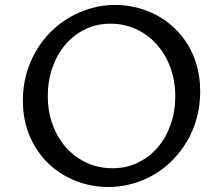

<svg xmlns="http://www.w3.org/2000/svg" viewBox="-20 -745 900 775"><path d="M433.6 -65.9Q489.7 -65.9 536.4 -88.4Q583 -110.8 616.7 -150.1Q650.4 -189.5 668.9 -242.2Q687.5 -294.9 687.5 -356Q687.5 -419.9 667.2 -473.9Q647 -527.8 611.6 -566.9Q576.2 -606 528.6 -627.7Q481 -649.4 426.3 -649.4Q369.1 -649.4 322.5 -626.2Q275.9 -603 242.7 -563.5Q209.5 -523.9 191.2 -470.9Q172.9 -418 172.9 -357.9Q172.9 -293.9 192.9 -240.5Q212.9 -187 248 -148.2Q283.2 -109.4 330.8 -87.6Q378.4 -65.9 433.6 -65.9ZM417 9.8Q348.6 9.8 286.1 -14.6Q223.6 -39.1 176 -84.5Q128.4 -129.9 100.3 -194.6Q72.3 -259.3 72.3 -339.8Q72.3 -395.5 86.2 -445.6Q100.1 -495.6 125 -538.3Q149.9 -581.1 184.3 -615.7Q218.8 -650.4 260.3 -674.6Q301.8 -698.7 348.4 -711.9Q395 -725.1 444.8 -725.1Q489.3 -725.1 532 -714.4Q574.7 -703.6 613 -683.1Q651.4 -662.6 683.3 -632.3Q715.3 -602.1 738.8 -563.5Q762.2 -524.9 775.1 -477.8Q788.1 -430.7 788.1 -376Q788.1 -320.8 774.7 -270.5Q761.2 -220.2 736.6 -177.5Q711.9 -134.8 678 -100.1Q644 -65.4 602.8 -41Q561.5 -16.6 514.4 -3.4Q467.3 9.8 417 9.8Z"/></svg>

Font: Proza Libre
Style: Regular
Weight: 400
Designer: Jasper de Waard
Foundry: Jasper de Waard
Version: Version 1.000; ttfautohint (v1.4.1.8-43bc)